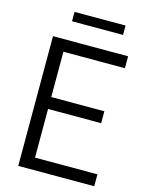

<svg xmlns="http://www.w3.org/2000/svg" viewBox="-132 -979 804 1058"><g transform="rotate(15 270.0 -450.0)"><path d="M78.5 0V-740H507V-672H156V-413.5H459V-345.5H156V-68H512V0ZM158.5 -846.5V-900H449.5V-846.5Z"/></g></svg>

Font: Encode Sans SmCnd
Style: Regular
Weight: 400
Width: 4
Designer: Multiple Designers
Foundry: Impallari Type
Version: Version 3.002; ttfautohint (v1.8.3) -l 8 -r 50 -G 200 -x 14 